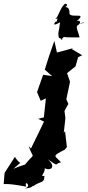

<svg xmlns="http://www.w3.org/2000/svg" viewBox="-121 -786 477 1042"><path d="M-11 98C-20 93 -35 76 -40 65L-96 152L-101 213C-71 212 -49 214 21 227C8 183 56 228 13 236C82 236 54 192 58 225C104 192 119 212 120 168C91 175 124 155 122 127C151 143 188 122 138 78C204 123 170 103 210 95C177 57 156 64 231 26L242 12L232 -74L225 -65L234 -144L229 -184L250 -222L239 -247L259 -342L243 -389L289 -426L303 -476L325 -486L268 -520L277 -525L188 -501L174 -564L146 -484L122 -408L162 -373L113 -380L80 -286L100 -239L128 -252L117 -149L86 -141L118 -126C95 -77 70 -28 47 20L35 7C61 89 74 31 11 112C47 98 -3 110 -48 130ZM231 -592C206 -582 252 -583 311 -583C298 -635 275 -653 336 -665C339 -657 284 -661 281 -641C324 -649 320 -684 294 -670C355 -722 272 -687 256 -710C258 -743 245 -747 233 -748C212 -737 264 -759 233 -766C206 -748 197 -694 179 -683C211 -686 192 -706 186 -665C190 -685 144 -630 205 -665C199 -607 191 -614 199 -580C228 -571 215 -567 210 -569Z"/></svg>

Font: Asimov Aggro
Style: CondIt
Weight: 500
Designer: Google
Version: Version 2.000980; 2014